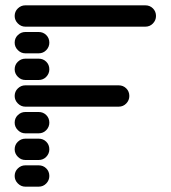

<svg xmlns="http://www.w3.org/2000/svg" viewBox="-20 -710 640 720"><path d="M35 -50Q35 -34 47 -22Q59 -10 75 -10H125Q142 -10 153.5 -22Q165 -34 165 -50Q165 -67 153.5 -78.5Q142 -90 125 -90H75Q59 -90 47 -78.5Q35 -67 35 -50ZM35 -150Q35 -134 47 -122Q59 -110 75 -110H125Q142 -110 153.5 -122Q165 -134 165 -150Q165 -167 153.5 -178.5Q142 -190 125 -190H75Q59 -190 47 -178.5Q35 -167 35 -150ZM35 -250Q35 -234 47 -222Q59 -210 75 -210H125Q142 -210 153.5 -222Q165 -234 165 -250Q165 -267 153.5 -278.5Q142 -290 125 -290H75Q59 -290 47 -278.5Q35 -267 35 -250ZM35 -350Q35 -334 47 -322Q59 -310 75 -310H425Q442 -310 453.5 -322Q465 -334 465 -350Q465 -367 453.5 -378.5Q442 -390 425 -390H75Q59 -390 47 -378.5Q35 -367 35 -350ZM35 -450Q35 -434 47 -422Q59 -410 75 -410H125Q142 -410 153.5 -422Q165 -434 165 -450Q165 -467 153.5 -478.5Q142 -490 125 -490H75Q59 -490 47 -478.5Q35 -467 35 -450ZM35 -550Q35 -534 47 -522Q59 -510 75 -510H125Q142 -510 153.5 -522Q165 -534 165 -550Q165 -567 153.5 -578.5Q142 -590 125 -590H75Q59 -590 47 -578.5Q35 -567 35 -550ZM35 -650Q35 -634 47 -622Q59 -610 75 -610H525Q542 -610 553.5 -622Q565 -634 565 -650Q565 -667 553.5 -678.5Q542 -690 525 -690H75Q59 -690 47 -678.5Q35 -667 35 -650Z"/></svg>

Font: Matrix Sans Raster
Style: Regular
Weight: 400
Designer: Brad Neil
Version: Version 1.100